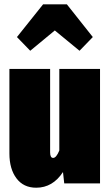

<svg xmlns="http://www.w3.org/2000/svg" viewBox="-20 -856 514 896"><path d="M121.1 -619.1 59.1 -683.1 181.2 -835.9H292L413.1 -683.1L351.1 -619.1L235.8 -713.9ZM446.8 -534.2V0H279.8L273.9 -53.2Q226.1 20 148.9 20Q89.8 20 56.9 -23.7Q23.9 -67.4 23.9 -140.1V-534.2H213.9V-145Q213.9 -119.1 228 -119.1Q242.7 -119.1 256.8 -153.8V-534.2Z"/></svg>

Font: Fira Sans Compressed Heavy
Style: Regular
Weight: 900
Width: 1
Designer: Carrois Corporate & Edenspiekermann AG
Foundry: Carrois Corporate GbR & Edenspiekermann AG
Version: Version 4.203;PS 004.203;hotconv 1.0.88;makeotf.lib2.5.64775